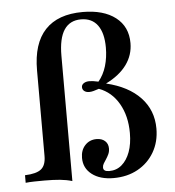

<svg xmlns="http://www.w3.org/2000/svg" viewBox="-49 -676 668 733"><g transform="rotate(-5 285.5 -310.0)"><path d="M357.3 11.3Q305.6 11.3 274.6 -12.5Q243.5 -36.3 243.5 -75.8Q243.5 -105.6 260.9 -124.2Q278.2 -142.7 304.8 -142.7Q325 -142.7 337.1 -131.9Q349.2 -121 349.2 -103.2Q349.2 -91.1 344.8 -81.5Q340.3 -71.8 334.7 -63.3Q329 -54.8 324.6 -47.6Q320.2 -40.3 320.2 -32.3Q320.2 -16.9 342.7 -16.9Q371 -16.9 391.1 -34.3Q411.3 -51.6 422.6 -82.3Q433.9 -112.9 433.9 -154.8Q433.9 -220.2 406.5 -267.7Q379 -315.3 330.6 -333.1Q318.5 -329 309.7 -326.6Q300.8 -324.2 292.7 -324.2Q281.5 -324.2 274.2 -329.8Q266.9 -335.5 266.9 -345.2Q266.9 -354 275.4 -359.7Q283.9 -365.3 296.8 -365.3Q303.2 -365.3 312.1 -364.1Q321 -362.9 331.5 -360.5Q351.6 -384.7 361.3 -417.3Q371 -450 371 -487.9Q371 -543.5 349.2 -573.4Q327.4 -603.2 285.5 -603.2Q242.7 -603.2 221 -570.6Q199.2 -537.9 199.2 -471V8.9Q177.4 2.4 152.4 0Q127.4 -2.4 92.7 -2.4Q72.6 -2.4 54 -2Q35.5 -1.6 21 0V-29Q65.3 -30.6 83.5 -45.6Q101.6 -60.5 101.6 -96V-424.2Q101.6 -526.6 150.4 -578.6Q199.2 -630.6 294.4 -630.6Q374.2 -630.6 420.2 -595.2Q466.1 -559.7 466.1 -496.8Q466.1 -450.8 439.1 -413.7Q412.1 -376.6 359.7 -350.8Q444.4 -330.6 490.3 -281.9Q536.3 -233.1 536.3 -162.9Q536.3 -112.1 513.3 -72.6Q490.3 -33.1 450 -10.9Q409.7 11.3 357.3 11.3Z"/></g></svg>

Font: Playfair 5pt SemiExpanded Light SemiBold
Style: Regular
Weight: 600
Version: Version 2.001;gftools[0.9.30]